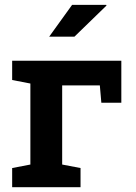

<svg xmlns="http://www.w3.org/2000/svg" viewBox="-20 -782 570 802"><path d="M30.8 0V-80.1L106.9 -94.7V-433.1L30.8 -447.8V-528.3H486.8V-353H403.3L397 -425.3H239.7V-94.7L316.4 -80.1V0ZM185.5 -628.9 281.2 -761.7H423.8L424.8 -758.8L291 -628.9Z"/></svg>

Font: Roboto Slab SemiBold
Style: Regular
Weight: 600
Designer: Google
Version: Version 2.001; ttfautohint (v1.8.3)